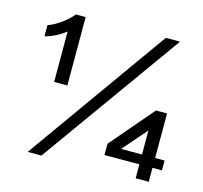

<svg xmlns="http://www.w3.org/2000/svg" viewBox="-108 -848 1050 994"><g transform="rotate(15 417.0 -350.5)"><path d="M123 27.3 661.1 -728H737.3L196.8 27.3ZM161.6 -357.9V-628.4Q111.3 -588.4 52.2 -573.2V-633.3Q66.9 -637.7 84.5 -647.2Q102.1 -656.7 119.6 -669.2Q137.2 -681.6 153.1 -696Q168.9 -710.4 179.7 -724.6H232.4V-357.9ZM698.2 14.6V-60.1H511.2V-120.1L709 -351.6H768.6V-112.8H819.3V-60.1H768.6V14.6ZM698.2 -112.8V-241.2L585.9 -112.8Z"/></g></svg>

Font: Saysettha OT
Style: Regular
Weight: 400
Designer: John M. Durdin and Silvain Dupertuis
Foundry: Lao Script for Windows
Version: Version 2.000